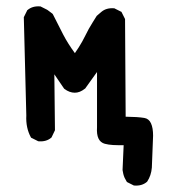

<svg xmlns="http://www.w3.org/2000/svg" viewBox="-20 -443 540 602"><path d="M398.9 138.2 379.4 128.4 377.9 127.4 377 126Q373.5 120.6 370.8 114.7Q368.2 108.9 366.7 102.8Q365.2 96.7 364.3 90.3V89.8V89.4L367.7 12.2Q358.4 12.2 350.1 12.2Q341.8 12.2 334.5 11.7Q327.1 11.2 320.8 10.3Q314.5 9.3 308.6 7.8Q281.2 0.5 284.2 -43.9V-217.3L247.1 -165.5L246.6 -165L245.6 -164.6Q230.5 -152.3 214.4 -152.3Q198.2 -152.3 182.1 -164.1L181.2 -165L180.7 -165.5L150.4 -210L152.3 -36.1V-34.7L151.9 -33.7L142.1 -13.2L141.6 -12.2L140.6 -11.2Q125 2 101.1 0H100.1L99.1 -0.5L79.6 -10.3L77.6 -11.2L76.7 -12.7Q60.5 -42.5 62.5 -81.1L54.7 -387.7V-389.2L55.2 -390.1L64.9 -409.7L65.4 -411.1L66.4 -411.6Q82 -424.8 106 -422.9H106.9L107.9 -422.4L127.4 -412.6L127.9 -412.1H128.4L144 -400.4L145 -399.4L146 -397.9Q161.6 -366.7 178.2 -334.5Q192.9 -306.2 214.8 -276.4Q221.2 -285.6 226.8 -294.4Q232.4 -303.2 237.5 -312.3Q242.7 -321.3 247.1 -330.6Q252.4 -341.8 258.3 -352.3Q264.2 -362.8 270.5 -372.8Q276.9 -382.8 283.2 -393.1L283.7 -393.6L284.2 -394L297.9 -405.8Q313.5 -418.9 337.4 -417H338.4L339.4 -416.5L358.9 -406.7L360.8 -405.8L361.8 -403.8L371.6 -384.3L372.1 -383.3V-381.8L374 -77.1Q411.6 -76.7 432.6 -73.2Q446.8 -70.8 453.4 -56.4Q460 -42 460 -17.6L456.1 82.5Q454.1 107.4 441.4 126.5L440.9 127L440.4 127.4Q424.8 140.6 400.9 138.7H399.9Z"/></svg>

Font: NaikaiFont
Style: SemiBold
Weight: 600
Version: Version 1.89